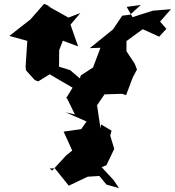

<svg xmlns="http://www.w3.org/2000/svg" viewBox="-20 -907 918 1005"><path d="M620 -825 572 -754 569 -751 450 -655 506 -657 467 -554 403 -512 380 -441 414 -483 347 -540 289 -558 290 -645 309 -694 389 -664 349 -778 401 -839 338 -815 229 -876 247 -871 211 -887 139 -805 29 -719 123 -693 114 -559 116 -539 162 -488 180 -481 240 -518 360 -448 325 -391 327 -400 372 -308 324 -319 433 -271 405 -231 313 -218 358 -119 326 -93 253 -14 240 -25 267 -26 340 65 439 18 500 14 537 59 603 78 575 36 512 -32 537 -42 578 -128 557 -197 564 -223 509 -256 506 -235 488 -356 527 -413 618 -416 640 -409 675 -502 697 -543 685 -574 642 -639V-692L727 -754L752 -743L813 -715L851 -756L818 -794L875 -859L780 -851L713 -830L674 -817L643 -871L717 -881L661 -830Z"/></svg>

Font: Hussar Lance
Style: Regular
Weight: 700
Foundry: Cannot Into Space Fonts, PlusOne Fonts
Version: Version 2.27